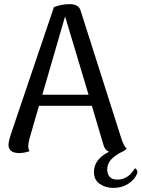

<svg xmlns="http://www.w3.org/2000/svg" viewBox="-20 -727 683 926"><path d="M630.9 84Q647 94.7 641.1 110.8Q628.4 140.6 597.9 159.9Q567.4 179.2 525.9 179.2Q489.7 179.2 461.4 160.2Q433.1 141.1 433.1 102.1Q433.1 41 505.9 4.9Q485.8 -3.9 480 -24.9L422.9 -216.8H168L122.1 -58.1Q116.2 -33.7 116.2 -22.9Q116.2 -6.3 123 2Q96.2 11.2 73.2 11.2Q21 11.2 21 -28.8Q21 -44.4 32.2 -79.1L240.2 -692.9Q277.8 -707 315.9 -707Q360.4 -707 369.1 -674.8L564.9 -60.1Q575.2 -26.9 590.8 -9.8Q579.6 1.5 566.9 5.9Q532.2 23.9 514.6 43.9Q497.1 64 497.1 90.8Q497.1 111.8 508.8 125.5Q520.5 139.2 545.9 139.2Q598.6 139.2 630.9 84ZM184.1 -270H407.2L293.9 -647.9Z"/></svg>

Font: Arima Madurai Medium
Style: Regular
Weight: 500
Designer: Joana Correia and Natanael Gama
Foundry: NDISCOVER
Version: Version 1.019;PS 001.019;hotconv 1.0.88;makeotf.lib2.5.64775